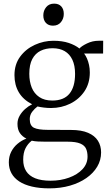

<svg xmlns="http://www.w3.org/2000/svg" viewBox="-20 -777 599 1055"><path d="M251 258Q197.5 258 155.8 248.2Q114 238.5 85.8 220Q57.5 201.5 43 175Q28.5 148.5 28.5 115Q28.5 83 41.5 57.2Q54.5 31.5 76.5 13Q98.5 -5.5 125 -15.5Q102.5 -26.5 89.2 -46Q76 -65.5 76 -96.5Q76 -120 87.8 -140.8Q99.5 -161.5 117.8 -177.8Q136 -194 156.5 -204Q107.5 -229 83.5 -269.5Q59.5 -310 59.5 -364Q59.5 -423.5 90.8 -465.8Q122 -508 171.2 -530.5Q220.5 -553 273.5 -553Q322 -553 357.8 -541Q393.5 -529 416.5 -510.5Q427.5 -523.5 457.8 -538.2Q488 -553 521.5 -553H547L546.5 -483H442Q451 -471.5 458 -455.5Q465 -439.5 469.2 -420.2Q473.5 -401 473.5 -378.5Q473.5 -319 444 -275.2Q414.5 -231.5 366 -207.5Q317.5 -183.5 260.5 -183.5Q241 -183.5 222 -185.8Q203 -188 186 -192Q170.5 -180.5 157 -163Q143.5 -145.5 143.5 -122.5Q143.5 -86.5 166.5 -75Q189.5 -63.5 242.5 -63.5L369.5 -63Q427.5 -63 464 -47.2Q500.5 -31.5 518 -3.8Q535.5 24 535.5 60.5Q535.5 103 514.2 138.8Q493 174.5 454.8 201.2Q416.5 228 364.8 243Q313 258 251 258ZM258 216Q313 216 359.2 199.2Q405.5 182.5 433.2 152.8Q461 123 461 83.5Q461 59 453 40.5Q445 22 421.2 11.8Q397.5 1.5 350.5 1.5H229.5Q207 1.5 188 0.5Q169 -0.5 154.5 -4Q133 12.5 120.2 37.5Q107.5 62.5 107.5 100.5Q107.5 138 123.8 163.5Q140 189 173.2 202.5Q206.5 216 258 216ZM267.5 -224.5Q330.5 -224.5 361.5 -262Q392.5 -299.5 392.5 -371Q392.5 -417 377.8 -448.5Q363 -480 335.5 -496Q308 -512 269 -512Q231.5 -512 202.8 -497.8Q174 -483.5 157.5 -452.8Q141 -422 141 -371.5Q141 -329.5 154.2 -296.2Q167.5 -263 195.8 -243.8Q224 -224.5 267.5 -224.5ZM270.5 -636Q246.5 -636 232.2 -651.2Q218 -666.5 218 -692.5Q218 -718.5 233.8 -737.8Q249.5 -757 277 -757H278Q302.5 -757 316.5 -742Q330.5 -727 330.5 -700.5Q330.5 -674.5 314.8 -655.2Q299 -636 271.5 -636Z"/></svg>

Font: Merriweather 60pt Light
Style: Regular
Weight: 300
Version: Version 2.100